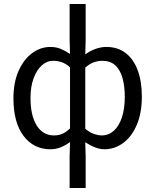

<svg xmlns="http://www.w3.org/2000/svg" viewBox="-20 -732 774 957"><path d="M327 205V49L329 -24Q309 -9 284.5 1.5Q260 12 231 12Q148 12 97.5 -54.5Q47 -121 47 -242Q47 -321 72.5 -378.5Q98 -436 140 -467Q182 -498 231 -498Q260 -498 283.5 -488Q307 -478 329 -463L327 -535V-712H407V-535L405 -461Q428 -478 455.5 -488Q483 -498 510 -498Q567 -498 606.5 -467.5Q646 -437 666.5 -381.5Q687 -326 687 -250Q687 -168 661.5 -109Q636 -50 593.5 -19Q551 12 501 12Q478 12 453.5 2.5Q429 -7 405 -23L407 49V205ZM249 -57Q271 -57 289.5 -64.5Q308 -72 329 -92V-396Q309 -415 287.5 -422Q266 -429 245 -429Q213 -429 187.5 -405.5Q162 -382 147 -340.5Q132 -299 132 -243Q132 -156 163 -106.5Q194 -57 249 -57ZM487 -57Q521 -57 547 -80Q573 -103 587.5 -146.5Q602 -190 602 -250Q602 -303 590.5 -343.5Q579 -384 554.5 -406.5Q530 -429 490 -429Q470 -429 449 -422Q428 -415 405 -395V-90Q428 -71 449.5 -64Q471 -57 487 -57Z"/></svg>

Font: Source Sans 3
Style: Regular
Weight: 400
Designer: Paul D. Hunt
Foundry: Adobe
Version: Version 3.046;hotconv 1.0.118;makeotfexe 2.5.65603